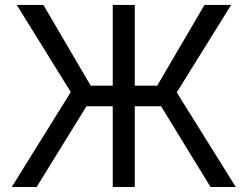

<svg xmlns="http://www.w3.org/2000/svg" viewBox="-20 -747 989 767"><path d="M518.5 -727.3H430.4V-404.8H342.3L153.4 -727.3H46.9L262.8 -379.3L27 0H126.4L325.3 -322.4H430.4V0H518.5V-322.4H623.6L821 0H921.9L686.1 -377.8L903.4 -727.3H796.9L608 -404.8H518.5Z"/></svg>

Font: Karasuma Gothic
Style: Regular
Weight: 400
Designer: Rasmus Andersson, Ryoko Nishizuka
Foundry: Genbu
Version: Version 1.00